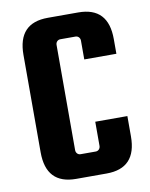

<svg xmlns="http://www.w3.org/2000/svg" viewBox="-78 -715 613 783"><g transform="rotate(-10 229.0 -323.5)"><path d="M291 -106C291 -95 283 -86 272 -86H209C198 -86 190 -95 190 -106V-542C190 -553 198 -562 209 -562H272C283 -562 291 -553 291 -542V-464H424V-525C424 -613 383 -657 300 -657H174C91 -657 50 -613 50 -525V-122C50 -34 91 10 174 10H300C383 10 424 -34 424 -122V-206H291Z"/></g></svg>

Font: sklik
Style: Regular
Weight: 400
Designer: Joe Prince
Foundry: Joe Prince
Version: Version 1.001